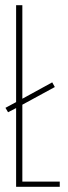

<svg xmlns="http://www.w3.org/2000/svg" viewBox="-20 -719 260 739"><path d="M66 -699V-339L181 -402L191 -384L66 -316V-20H210V0H42V-303L11 -287L1 -304L42 -326V-699Z"/></svg>

Font: Moniqa Thin Paragraph
Style: Regular
Weight: 100
Designer: Rajesh Rajput
Foundry: Rajesh Rajput
Version: Version 1.000